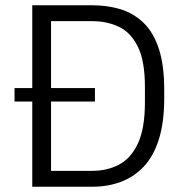

<svg xmlns="http://www.w3.org/2000/svg" viewBox="-20 -706 715 726"><path d="M102 0V-686H331Q387 -686 436 -671Q485 -656 522.5 -620Q560 -584 580.5 -522Q601 -460 601 -367V-335Q601 -243 580.5 -178.5Q560 -114 522.5 -75Q485 -36 436 -18Q387 0 331 0ZM173 -60H329Q385 -60 430 -83.5Q475 -107 501.5 -163.5Q528 -220 528 -320V-377Q528 -475 501.5 -529Q475 -583 430 -604.5Q385 -626 329 -626H173ZM35 -322V-373H339V-322Z"/></svg>

Font: Chivo Medium ExtraLight
Style: Regular
Weight: 250
Version: Version 2.002